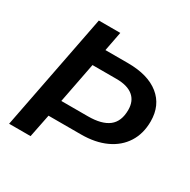

<svg xmlns="http://www.w3.org/2000/svg" viewBox="-155 -836 976 984"><g transform="rotate(30 333.5 -344.0)"><path d="M176.3 -136.7 148.9 0H22L155.8 -688H282.7L260.7 -573.7H394Q512.7 -573.7 578.6 -520.8Q644.5 -467.8 644.5 -373Q644.5 -300.3 610.6 -247.1Q576.7 -193.8 514.6 -165.3Q452.6 -136.7 368.2 -136.7ZM195.3 -234.9H352.5Q434.1 -234.9 474.9 -266.6Q515.6 -298.3 515.6 -366.2Q515.6 -418.9 481.9 -446.5Q448.2 -474.1 383.8 -474.1H241.7Z"/></g></svg>

Font: Arimo SemiBold
Style: Italic
Weight: 600
Italic angle: -12°
Version: Version 1.33